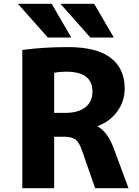

<svg xmlns="http://www.w3.org/2000/svg" viewBox="-20 -987 730 1007"><path d="M251 -967 354 -790H231L74 -967ZM474 -967 577 -790H454L297 -967ZM264 -270V0H97V-725Q207 -740 337 -740Q487 -740 560.5 -683.5Q634 -627 634 -523Q634 -456 595 -402.5Q556 -349 492 -326V-324Q545 -295 578 -205L654 0H479L410 -198Q396 -240 376 -255Q356 -270 314 -270ZM264 -395H321Q391 -395 428 -424.5Q465 -454 465 -507Q465 -611 327 -611Q291 -611 264 -605Z"/></svg>

Font: M PLUS 1p ExtraBold
Style: Regular
Weight: 800
Version: Version 1.062